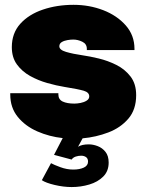

<svg xmlns="http://www.w3.org/2000/svg" viewBox="-20 -562 600 796"><path d="M348 36.5Q366 36.5 385 43.8Q404 51 417.2 67.5Q430.5 84 430.5 112Q430.5 147.5 408 170Q385.5 192.5 350.2 203Q315 213.5 277 213.5Q243.5 213.5 206.5 204.8Q169.5 196 153.5 185L191.5 114.5Q203 121 230 131Q257 141 283.5 141Q310 141 327.5 132.8Q345 124.5 345 108Q345 95 336.5 89.2Q328 83.5 316.5 83.5Q305 83.5 293.8 87.2Q282.5 91 277 99.5L204 80L240 10.5Q184.5 4.5 134.8 -17.2Q85 -39 53.8 -77.2Q22.5 -115.5 22.5 -170.5V-175.5H222V-170.5Q222 -149.5 240 -141Q258 -132.5 288.5 -132.5Q299.5 -132.5 314 -135.2Q328.5 -138 339.2 -144.8Q350 -151.5 350 -162.5Q350 -179 327.2 -185.8Q304.5 -192.5 248 -201.5Q214 -207 176 -217.8Q138 -228.5 104.5 -247.2Q71 -266 50 -295Q29 -324 29 -366.5Q29 -424.5 64.2 -463.5Q99.5 -502.5 157.8 -522.2Q216 -542 285 -542Q350.5 -542 408 -519.8Q465.5 -497.5 501.5 -456.5Q537.5 -415.5 537.5 -359.5V-354.5H340V-359.5Q340 -380 321.2 -389Q302.5 -398 283.5 -398Q273.5 -398 259.8 -395.8Q246 -393.5 236 -387.5Q226 -381.5 226 -370Q226 -355 254 -346.8Q282 -338.5 323.5 -332.5Q352 -328.5 389.5 -319.5Q427 -310.5 462.5 -292.8Q498 -275 521.2 -244.8Q544.5 -214.5 544.5 -167.5Q544.5 -107.5 512 -69.8Q479.5 -32 428.8 -12.8Q378 6.5 322.5 11.5L303.5 46.5Q319 36.5 348 36.5Z"/></svg>

Font: Epilogue Black
Style: Regular
Weight: 900
Designer: Tyler Finck
Foundry: Etcetera Type Co
Version: Version 2.111; ttfautohint (v1.8.3)